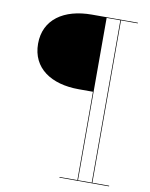

<svg xmlns="http://www.w3.org/2000/svg" viewBox="-97 -820 812 1040"><g transform="rotate(10 309.5 -300.0)"><path d="M323 -339.5H401V146.5H303V150H576V146.5H483.5V-746.5H576V-750H323C170 -750 63 -678.5 63 -544.5C63 -411 170 -339.5 323 -339.5ZM480 146.5H404.5V-746.5H480Z"/></g></svg>

Font: Bodoni* 48pt Medium
Style: Regular
Weight: 500
Version: Version 2.3